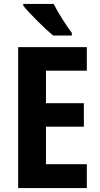

<svg xmlns="http://www.w3.org/2000/svg" viewBox="-20 -953 507 973"><path d="M252 -933H98V-924C127 -887 209 -806 249 -773H344V-786C319 -819 273 -890 252 -933ZM420 0V-121H213V-311H405V-430H213V-595H420V-714H72V0Z"/></svg>

Font: Noto Sans Ethiopic Condensed
Style: Bold
Weight: 700
Width: 3
Designer: Monotype Design Team
Foundry: Monotype Imaging Inc.
Version: Version 2.102